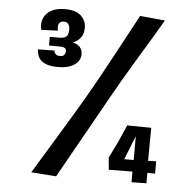

<svg xmlns="http://www.w3.org/2000/svg" viewBox="-51 -754 827 810"><g transform="rotate(5 362.5 -349.0)"><path d="M110 -4Q136 -46 161.5 -88.5Q187 -131 213 -173.5Q239 -216 264.5 -258.5Q290 -301 315 -344Q341 -389 365.5 -433.5Q390 -478 414 -522.5Q438 -567 462 -611.5Q486 -656 510 -701L616 -691Q590 -646 563 -601.5Q536 -557 509.5 -513Q483 -469 457 -424.5Q431 -380 406 -335Q375 -279 343 -222.5Q311 -166 279.5 -109.5Q248 -53 216 4ZM183 -456Q152 -456 131.5 -464Q111 -472 102.5 -487.5Q94 -503 93 -523L163 -524Q163 -517 168.5 -510Q174 -503 188 -503Q201 -503 206 -510Q211 -517 211 -525Q211 -535 204 -539Q197 -543 181 -543Q177 -543 169.5 -543Q162 -543 154 -543Q146 -543 138 -543V-580Q151 -580 161 -580Q171 -580 180 -580Q191 -580 199.5 -583Q208 -586 212.5 -594Q217 -602 217 -619Q217 -631 211.5 -640Q206 -649 192 -649Q178 -649 173 -641.5Q168 -634 168 -623Q168 -620 168.5 -616.5Q169 -613 170 -609L100 -606Q99 -611 98 -616.5Q97 -622 97 -627Q97 -660 122 -681Q147 -702 192 -702Q238 -702 260 -681.5Q282 -661 282 -631Q282 -604 269.5 -588.5Q257 -573 237 -564Q256 -561 267 -549Q278 -537 278 -518Q278 -491 253 -473.5Q228 -456 183 -456ZM535 1V-44L435 -43L430 -94L463 -161Q471 -180 480 -199.5Q489 -219 496 -236L598 -235Q598 -219 597.5 -189Q597 -159 597 -127V-95L631 -96V-44H598V0ZM496 -93H536V-194Z"/></g></svg>

Font: Truculenta
Style: Bold
Weight: 700
Designer: Ivan Castro, Eva Sanz & Omnibus-Type Team
Foundry: Omnibus-Type
Version: Version 1.002